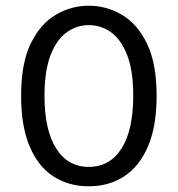

<svg xmlns="http://www.w3.org/2000/svg" viewBox="-20 -640 623 673"><path d="M291 13Q221 13 167.5 -21.5Q114 -56 84 -126.5Q54 -197 54 -304Q54 -419 88 -488Q122 -557 176 -588.5Q230 -620 291 -620Q353 -620 407.5 -588Q462 -556 495.5 -486.5Q529 -417 529 -304Q529 -198 499 -127.5Q469 -57 415.5 -22Q362 13 291 13ZM291 -55Q365 -55 406 -119.5Q447 -184 447 -304Q447 -393 425.5 -447.5Q404 -502 369 -527Q334 -552 291 -552Q249 -552 213.5 -526.5Q178 -501 157 -446Q136 -391 136 -304Q136 -184 177 -119.5Q218 -55 291 -55Z"/></svg>

Font: Baloo Tammudu 2
Style: Regular
Weight: 400
Designer: Maithili Shingre, Omkar Shende and Ek Type
Foundry: Ek Type
Version: Version 1.700